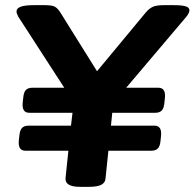

<svg xmlns="http://www.w3.org/2000/svg" viewBox="-20 -722 754 744"><path d="M78 -138Q49 -138 53 -178L55 -196Q57 -218 65.5 -226.5Q74 -235 90 -235H255L261 -285H93Q64 -285 68 -325L70 -343Q72 -365 80.5 -373.5Q89 -382 105 -382H229L51 -657Q47 -665 45.5 -669.5Q44 -674 44 -678Q44 -702 110 -702H154Q183 -702 193.5 -695.5Q204 -689 213 -675L356 -446L546 -675Q558 -689 572 -695.5Q586 -702 615 -702H653Q685 -702 699.5 -697.5Q714 -693 714 -682Q714 -672 702 -657L469 -382H594Q623 -382 619 -342L617 -323Q615 -302 606.5 -293.5Q598 -285 582 -285H415L410 -235H579Q608 -235 604 -195L602 -176Q600 -155 591.5 -146.5Q583 -138 567 -138H400L389 -31Q388 -14 372.5 -6Q357 2 325 2H290Q231 2 234 -32L245 -138Z"/></svg>

Font: Asap Expanded Expanded Regular
Style: Bold Italic
Weight: 700
Width: 7
Italic angle: -6°
Designer: Pablo Cosgaya
Foundry: Omnibus-Type
Version: Version 3.001; ttfautohint (v1.8.4.7-5d5b)